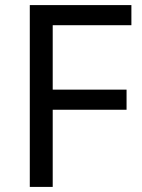

<svg xmlns="http://www.w3.org/2000/svg" viewBox="-20 -734 559 754"><path d="M187 0V-303H477V-382H187V-635H496V-714H97V0Z"/></svg>

Font: Noto Sans Mro
Style: Regular
Weight: 400
Designer: Monotype Design Team
Foundry: Monotype Imaging Inc.
Version: Version 2.001